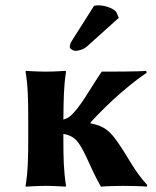

<svg xmlns="http://www.w3.org/2000/svg" viewBox="-20 -698 585 721"><path d="M320 -238C358 -280 440 -363 531 -425L529 -432C510 -429 389 -429 362 -429C319 -367 280 -290 240 -259C235 -255 227 -252 218 -249V-250C219 -325 219 -372 228 -429L226 -432C226 -432 186 -429 152 -429C117 -429 77 -432 77 -432L76 -429C85 -375 86 -321 86 -250V-179C86 -105 85 -54 76 0L77 3C77 3 117 0 152 0C186 0 226 3 226 3L228 0C219 -57 218 -104 218 -179V-195C263 -188 278 -162 302 -113C320 -76 333 -42 359 3C373 1 426 0 442 0C458 0 523 1 531 3L533 -3C480 -62 466 -101 422 -164C395 -202 376 -224 320 -235ZM333 -676 250 -545C244 -536 242 -527 242 -521C242 -515 255 -507 263 -507C273 -507 292 -511 306 -523L426 -631L416 -654C408 -664 379 -678 349 -678C344 -678 336 -677 333 -676Z"/></svg>

Font: Libertinus Sans
Style: Bold
Weight: 700
Designer: Philipp H. Poll, Khaled Hosny
Foundry: Caleb Maclennan
Version: Version 7.050;RELEASE